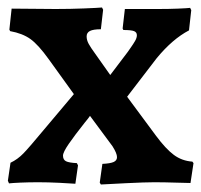

<svg xmlns="http://www.w3.org/2000/svg" viewBox="-20 -486 537 512"><path d="M488 2 496 -51 493 -55Q465 -57 443.5 -73Q422 -89 396 -124L319 -228L398 -331Q440 -382 484 -405L490 -459L487 -465Q479 -464 454.5 -463Q430 -462 402 -462H313L307 -410L309 -406Q330 -406 337.5 -403Q345 -400 345 -392Q345 -385 340 -376.5Q335 -368 330 -361Q325 -354 321 -348L274 -286L233 -344Q222 -359 216.5 -369Q211 -379 211 -389Q211 -399 220 -403.5Q229 -408 249 -408L255 -460L252 -466Q241 -465 204 -463.5Q167 -462 128 -462L11 -463L5 -407L7 -403Q40 -397 61 -382Q82 -367 110 -328L177 -235L97 -140Q58 -93 42.5 -77Q27 -61 8 -52L1 -4L4 3Q12 2 34 1Q56 0 82 0Q108 0 138.5 1.5Q169 3 181 4L188 -45L185 -51Q164 -52 156 -56Q148 -60 148 -71Q148 -80 163.5 -102.5Q179 -125 206 -159Q216 -171 220 -177L280 -96Q292 -77 292 -67Q292 -58 283 -54Q274 -50 253 -49L246 1L249 6Q266 5 316.5 2.5Q367 0 391 0Q419 0 448 1Q477 2 488 2Z"/></svg>

Font: Sahitya
Style: Bold
Weight: 700
Designer: Juan Pablo del Peral
Foundry: Juan Pablo del Peral (http://www.huertatipografica.com)
Version: Version 1.001;PS 001.000;hotconv 1.0.70;makeotf.lib2.5.58329